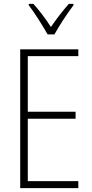

<svg xmlns="http://www.w3.org/2000/svg" viewBox="-20 -1034 475 988"><path d="M225 -857H260C285 -902 326 -965 358 -1007V-1014H334C299 -974 271 -937 242 -895C216 -936 181 -982 152 -1014H128V-1007C156 -971 199 -903 225 -857ZM383 -66V-102H123V-423H369V-459H123V-745H383V-780H84V-66Z"/></svg>

Font: Noto Sans Malayalam UI Condensed ExtraLight
Style: Regular
Weight: 200
Width: 3
Designer: Jelle Bosma - Monotype Design Team
Foundry: Monotype Imaging Inc.
Version: Version 2.104